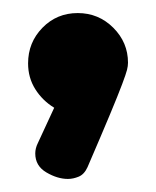

<svg xmlns="http://www.w3.org/2000/svg" viewBox="-20 -168 239 294"><path d="M99 -148Q131 -148 153.5 -125.5Q176 -103 176 -72Q176 -67 174.5 -61Q173 -55 167 -39Q161 -23 148.5 7Q136 37 114 88Q109 99 100.5 102.5Q92 106 84 106Q68 106 51 96Q34 86 34 67Q34 59 38 51L63 -3Q45 -14 34 -31.5Q23 -49 23 -71Q23 -103 45 -125.5Q67 -148 99 -148Z"/></svg>

Font: AkaAcidDosis
Style: ExtraBold
Weight: 800
Designer: Edgar Tolentino, Pablo Impallari, Igino Marini, Aka-Acid
Foundry: Edgar Tolentino, Pablo Impallari, Igino Marini, Aka-Acid
Version: Version 1.007